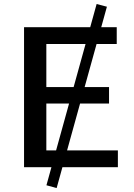

<svg xmlns="http://www.w3.org/2000/svg" viewBox="-20 -849 679 975"><path d="M102.1 -710.9H572.8V-625.5H215.3V-406.7H533.7V-323.2H215.3V-85.4H578.6V0H102.1ZM215.8 91.8 470.7 -828.6 522.9 -814.9 267.6 106Z"/></svg>

Font: Monda Medium
Style: Regular
Weight: 500
Designer: Vernon Adams
Foundry: Vernon Adams
Version: Version 2.200